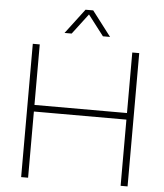

<svg xmlns="http://www.w3.org/2000/svg" viewBox="-61 -992 892 1046"><g transform="rotate(5 385.0 -469.5)"><path d="M94 0V-729H132V0ZM638 0V-729H676V0ZM112 -362V-398H658V-362ZM261 -803 364 -939H406L510 -803H471L385 -915L300 -803Z"/></g></svg>

Font: Mona Sans ExtraLight
Style: Regular
Weight: 200
Designer: Deni Anggara
Foundry: GitHub
Version: Version 2.000